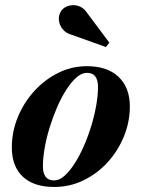

<svg xmlns="http://www.w3.org/2000/svg" viewBox="-20 -733 566 763"><path d="M195.5 10Q114 10 70.5 -31Q27 -72 27 -147Q27 -210 51 -268Q75 -326 116.5 -371.5Q158 -417 211.8 -443.5Q265.5 -470 325 -470Q406.5 -470 451.2 -427.5Q496 -385 496 -310Q496 -248.5 472.5 -191Q449 -133.5 407.8 -88.2Q366.5 -43 312 -16.5Q257.5 10 195.5 10ZM195 -16Q215.5 -16 236 -34Q256.5 -52 276.2 -82.8Q296 -113.5 313 -152.2Q330 -191 342.8 -232.8Q355.5 -274.5 362.5 -314.8Q369.5 -355 369.5 -388.5Q369.5 -414 359 -428.8Q348.5 -443.5 325 -443.5Q305 -443.5 284.2 -425.5Q263.5 -407.5 243.8 -376.8Q224 -346 207.2 -307.5Q190.5 -269 177.5 -227Q164.5 -185 157.5 -144.8Q150.5 -104.5 150.5 -71Q150.5 -45.5 161.2 -30.8Q172 -16 195 -16ZM401 -546 267 -594Q243 -600 229.5 -616.5Q216 -633 214 -653Q212 -673 223 -689Q229.5 -699.5 242.2 -705.8Q255 -712 270.2 -712.5Q285.5 -713 300.5 -705.5Q315.5 -698 327 -680.5L414.5 -563.5Z"/></svg>

Font: Bodoni Moda 9pt
Style: Bold Italic
Weight: 700
Italic angle: -13°
Designer: Owen Earl
Foundry: indestructible type
Version: Version 2.004